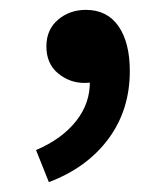

<svg xmlns="http://www.w3.org/2000/svg" viewBox="-20 -169 338 389"><path d="M79 200 53 135Q105 113 134 76.5Q163 40 162 -5L154 -97L202 -21Q192 -10 179 -5.5Q166 -1 151 -1Q121 -1 97.5 -20.5Q74 -40 74 -75Q74 -109 97.5 -129Q121 -149 154 -149Q197 -149 220 -116Q243 -83 243 -25Q243 54 199.5 112.5Q156 171 79 200Z"/></svg>

Font: Noto Sans HK Thin Medium
Style: Regular
Weight: 500
Version: Version 2.004-H2;hotconv 1.0.118;makeotfexe 2.5.65603